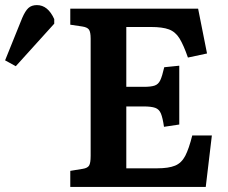

<svg xmlns="http://www.w3.org/2000/svg" viewBox="-222 -734 896 754"><path d="M54 0V-63L103 -71Q122 -74 128 -84Q134 -94 134 -122V-582Q134 -608 127.5 -617.5Q121 -627 101 -630L54 -637V-700H556L591 -524L516 -508Q499 -557 483 -583Q467 -609 441.5 -618.5Q416 -628 371 -628H274V-393H343Q371 -393 385.5 -398Q400 -403 407.5 -419Q415 -435 423 -470L482 -476V-245L422 -236Q417 -271 410 -288Q403 -305 387.5 -310.5Q372 -316 342 -316H274V-73H395Q440 -73 465.5 -83.5Q491 -94 505.5 -122Q520 -150 533 -202H610L586 0ZM-160 -474 -202 -497 -135 -663Q-123 -691 -110.5 -702.5Q-98 -714 -77 -714Q-34 -714 -9 -659V-641Z"/></svg>

Font: Literata SemiBold
Style: Regular
Weight: 600
Designer: Latin by Veronika Burian and Jose Scaglione. Greek by Irene Vlachou. Cyrillic by Vera Evstafieva.
Foundry: TypeTogether
Version: Version 3.103; ttfautohint (v1.8.4.7-5d5b);gftools[0.9.29]